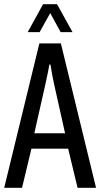

<svg xmlns="http://www.w3.org/2000/svg" viewBox="-20 -893 477 913"><path d="M0 0 167.2 -686.5H269.5L436.7 0H348.8L304.1 -186.1H129.5L84.8 0ZM143.2 -259.3H289.4L239.1 -484.7Q237.1 -493.9 234.4 -506.6Q231.8 -519.2 229 -533.4Q226.3 -547.5 224.1 -561.3Q221.8 -575 219.8 -586.1H214.8Q212.8 -572.1 208.8 -553.6Q204.8 -535.2 201.1 -516.6Q197.5 -497.9 194.1 -484.7ZM111.8 -740.3 184.7 -872.9H251.4L324.8 -740.3H268.2L202 -861.9H236.2L168.5 -740.3Z"/></svg>

Font: Archivo SemiBold ExtraCondensed
Style: Regular
Weight: 600
Width: 2
Version: Version 2.001